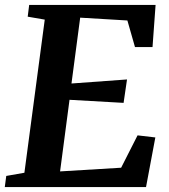

<svg xmlns="http://www.w3.org/2000/svg" viewBox="-26 -763 690 783"><path d="M-6.5 0 -0.5 -45.5 73.5 -58.5 156.5 -683 87 -695 93 -743H608.5L596 -571H524.5L493.5 -679.5L301 -691L265.5 -422.5L492 -439L478 -343.5L257.5 -356L219 -64L468 -79L535 -211L607.5 -202.5L569.5 0Z"/></svg>

Font: Merriweather 24pt
Style: Bold Italic
Weight: 700
Italic angle: -7.8°
Designer: Eben Sorkin
Foundry: Eben Sorkin
Version: Version 2.101